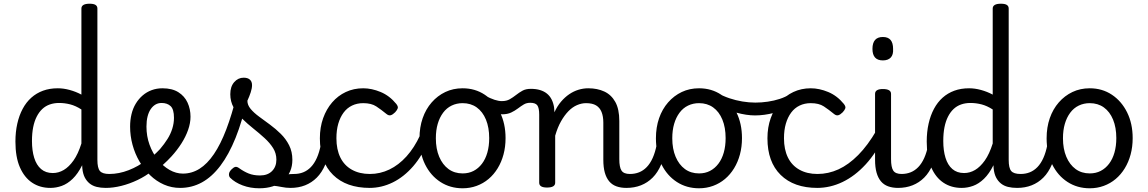

<svg xmlns="http://www.w3.org/2000/svg" viewBox="-20 -994 6176 1033"><path d="M251 17Q195 17 153 -11Q111 -39 87 -94Q63 -149 63 -232Q63 -284 73 -328.5Q83 -373 102 -408.5Q121 -444 148.5 -468.5Q176 -493 211.5 -506Q247 -519 291 -519Q322 -519 355 -510Q388 -501 418 -485V-948Q418 -961 429 -967.5Q440 -974 462 -974Q484 -974 494 -967.5Q504 -961 504 -948V-134Q504 -90 517.5 -74Q531 -58 568 -58Q579 -58 584.5 -46.5Q590 -35 588.5 -20.5Q587 -6 577.5 5.5Q568 17 549 17Q522 17 500 11.5Q478 6 462 -7Q446 -20 436 -39.5Q426 -59 423 -88L422 -105Q399 -59 371 -32Q343 -5 312.5 6Q282 17 251 17ZM264 -63Q295 -63 323 -79.5Q351 -96 375.5 -130.5Q400 -165 418 -222V-405Q387 -425 357.5 -432.5Q328 -440 298 -440Q271 -440 248 -432Q225 -424 207.5 -407.5Q190 -391 177.5 -366.5Q165 -342 158.5 -309.5Q152 -277 152 -235Q152 -184 164 -145Q176 -106 201 -84.5Q226 -63 264 -63Z M549 17Q530 17 523.5 5.5Q517 -6 521 -20.5Q525 -35 537 -46.5Q549 -58 568 -58Q620 -58 672.5 -78.5Q725 -99 765 -131Q779 -141 789 -136.5Q799 -132 805 -120Q811 -108 810 -94.5Q809 -81 798 -74Q763 -46 720 -25.5Q677 -5 633 6Q589 17 549 17Z M769 -127Q789 -142 807 -158.5Q825 -175 841 -192Q864 -219 881 -246Q898 -273 907 -302Q916 -331 916 -360Q916 -406 898 -423Q880 -440 849 -440Q835 -440 828.5 -452Q822 -464 822 -479.5Q822 -495 830 -507Q838 -519 854 -519Q906 -519 939.5 -498Q973 -477 989 -442Q1005 -407 1005 -366Q1005 -332 992 -295Q979 -258 956 -222Q933 -186 903 -153Q882 -130 858 -108.5Q834 -87 808 -69Z M949 17Q903 17 862 -1Q821 -19 788 -51Q755 -83 730.5 -125Q706 -167 693 -215Q680 -263 680 -313Q680 -348 687.5 -379.5Q695 -411 710.5 -436.5Q726 -462 747.5 -480.5Q769 -499 796 -509Q823 -519 854 -519Q863 -519 867.5 -507Q872 -495 871 -479.5Q870 -464 864.5 -452Q859 -440 850 -440Q831 -440 816.5 -431.5Q802 -423 791 -407Q780 -391 774 -367.5Q768 -344 768 -313Q768 -261 784.5 -215.5Q801 -170 829 -135Q857 -100 892 -80Q927 -60 964 -60Q1012 -60 1053.5 -86Q1095 -112 1131 -165Q1167 -218 1197.5 -298Q1228 -378 1254 -484Q1257 -493 1271.5 -493Q1286 -493 1300 -485.5Q1314 -478 1310 -463Q1284 -343 1247.5 -252.5Q1211 -162 1165.5 -102Q1120 -42 1066 -12.5Q1012 17 949 17Z M1543 17Q1519 17 1495 12Q1471 7 1447.5 5Q1424 3 1397 13L1419 -20Q1452 -35 1477 -43.5Q1502 -52 1522 -55Q1542 -58 1562 -58Q1571 -58 1573 -46.5Q1575 -35 1571 -20.5Q1567 -6 1559.5 5.5Q1552 17 1543 17ZM1375 19Q1327 19 1285.5 3.5Q1244 -12 1218 -38Q1211 -46 1212 -58Q1213 -70 1226 -83Q1237 -94 1246 -96Q1255 -98 1267 -89Q1292 -71 1318 -60.5Q1344 -50 1379 -50Q1420 -50 1443.5 -73.5Q1467 -97 1467 -135Q1467 -169 1449.5 -197Q1432 -225 1403.5 -251Q1375 -277 1343 -302.5Q1311 -328 1283 -355.5Q1255 -383 1237 -415.5Q1219 -448 1219 -487Q1219 -528 1240 -552Q1261 -576 1291 -576Q1313 -576 1324.5 -565.5Q1336 -555 1336 -536Q1336 -519 1329 -497.5Q1322 -476 1311 -452Q1311 -429 1328.5 -408Q1346 -387 1374 -366.5Q1402 -346 1432.5 -323.5Q1463 -301 1490.5 -274Q1518 -247 1535.5 -212.5Q1553 -178 1553 -134Q1553 -65 1504.5 -23Q1456 19 1375 19Z M1543 17Q1529 17 1522.5 5.5Q1516 -6 1517.5 -20.5Q1519 -35 1530 -46.5Q1541 -58 1562 -58Q1589 -58 1611.5 -67Q1634 -76 1652.5 -95Q1671 -114 1684.5 -144Q1698 -174 1706 -215Q1709 -230 1722 -233.5Q1735 -237 1747 -232Q1759 -227 1757 -212Q1749 -153 1730.5 -109.5Q1712 -66 1684.5 -38.5Q1657 -11 1621.5 3Q1586 17 1543 17Z M1970 17Q1843 17 1772 -53Q1701 -123 1701 -250Q1701 -309 1718.5 -358Q1736 -407 1767 -443Q1798 -479 1840.5 -499Q1883 -519 1934 -519Q1980 -519 2028 -499Q2076 -479 2112 -435Q2123 -421 2120 -411.5Q2117 -402 2106 -390Q2093 -377 2082 -374Q2071 -371 2059 -381Q2031 -404 2004.5 -421.5Q1978 -439 1934 -439Q1901 -439 1874 -426Q1847 -413 1828.5 -388Q1810 -363 1800 -328.5Q1790 -294 1790 -250Q1790 -190 1811 -147Q1832 -104 1873 -81Q1914 -58 1970 -58Q1984 -58 1991.5 -46.5Q1999 -35 1999 -20.5Q1999 -6 1992 5.5Q1985 17 1970 17Z M1968 17Q1959 17 1954.5 5.5Q1950 -6 1950 -20.5Q1950 -35 1955 -46.5Q1960 -58 1970 -58Q2025 -58 2075 -82Q2125 -106 2167 -152.5Q2209 -199 2240 -266Q2245 -276 2257.5 -273Q2270 -270 2280 -260.5Q2290 -251 2286 -241Q2253 -157 2203 -99.5Q2153 -42 2093 -12.5Q2033 17 1968 17Z M2469 19Q2402 19 2349.5 -15Q2297 -49 2267 -109.5Q2237 -170 2237 -250Q2237 -309 2254 -358Q2271 -407 2302.5 -443Q2334 -479 2376 -499Q2418 -519 2469 -519Q2536 -519 2588 -484.5Q2640 -450 2670 -389.5Q2700 -329 2700 -251Q2700 -204 2689 -163Q2678 -122 2657.5 -88.5Q2637 -55 2608.5 -31Q2580 -7 2544.5 6Q2509 19 2469 19ZM2469 -61Q2502 -61 2528 -74.5Q2554 -88 2573 -113Q2592 -138 2602 -173Q2612 -208 2612 -251Q2612 -308 2594.5 -350.5Q2577 -393 2545 -416Q2513 -439 2469 -439Q2437 -439 2410 -426Q2383 -413 2364 -387.5Q2345 -362 2335 -327.5Q2325 -293 2325 -250Q2325 -193 2343 -150.5Q2361 -108 2393 -84.5Q2425 -61 2469 -61Z M2681 -379Q2668 -379 2650.5 -384Q2633 -389 2614 -398Q2595 -407 2576 -418Q2561 -427 2558 -439.5Q2555 -452 2559 -463.5Q2563 -475 2571.5 -480.5Q2580 -486 2587 -481Q2619 -464 2641 -457Q2663 -450 2680 -450Q2705 -450 2722.5 -460Q2740 -470 2756.5 -483Q2773 -496 2791 -506Q2809 -516 2836 -516Q2848 -516 2854 -504.5Q2860 -493 2860 -478.5Q2860 -464 2853.5 -452.5Q2847 -441 2833 -441Q2813 -441 2798 -432Q2783 -423 2766.5 -410.5Q2750 -398 2730 -388.5Q2710 -379 2681 -379Z M3350 17Q3320 17 3296.5 8.5Q3273 0 3257.5 -18.5Q3242 -37 3234 -65.5Q3226 -94 3226 -135V-334Q3226 -368 3216.5 -391.5Q3207 -415 3187 -427Q3167 -439 3133 -439Q3109 -439 3084.5 -428.5Q3060 -418 3038.5 -396Q3017 -374 2998.5 -341.5Q2980 -309 2967 -264V-11Q2967 2 2956 8.5Q2945 15 2923 15Q2902 15 2891.5 8.5Q2881 2 2881 -11V-377Q2881 -413 2871 -427Q2861 -441 2833 -441Q2820 -441 2813.5 -452.5Q2807 -464 2807 -478.5Q2807 -493 2814 -504.5Q2821 -516 2836 -516Q2864 -516 2885.5 -509.5Q2907 -503 2922.5 -490.5Q2938 -478 2947.5 -459.5Q2957 -441 2961 -417L2963 -390Q2978 -423 2998.5 -447Q3019 -471 3042.5 -487Q3066 -503 3092 -511Q3118 -519 3145 -519Q3194 -519 3231.5 -501.5Q3269 -484 3290.5 -445.5Q3312 -407 3312 -343V-138Q3312 -94 3324 -76Q3336 -58 3369 -58Q3383 -58 3390 -46.5Q3397 -35 3395.5 -20.5Q3394 -6 3383 5.5Q3372 17 3350 17Z M3350 17Q3336 17 3329.5 5.5Q3323 -6 3324.5 -20.5Q3326 -35 3337 -46.5Q3348 -58 3369 -58Q3396 -58 3418.5 -67Q3441 -76 3459.5 -95Q3478 -114 3491.5 -144Q3505 -174 3513 -215Q3516 -230 3529 -233.5Q3542 -237 3554 -232Q3566 -227 3564 -212Q3556 -153 3537.5 -109.5Q3519 -66 3491.5 -38.5Q3464 -11 3428.5 3Q3393 17 3350 17Z M3741 19Q3674 19 3621.5 -15Q3569 -49 3539 -109.5Q3509 -170 3509 -250Q3509 -309 3526 -358Q3543 -407 3574.5 -443Q3606 -479 3648 -499Q3690 -519 3741 -519Q3808 -519 3860 -484.5Q3912 -450 3942 -389.5Q3972 -329 3972 -251Q3972 -204 3961 -163Q3950 -122 3929.5 -88.5Q3909 -55 3880.5 -31Q3852 -7 3816.5 6Q3781 19 3741 19ZM3741 -61Q3774 -61 3800 -74.5Q3826 -88 3845 -113Q3864 -138 3874 -173Q3884 -208 3884 -251Q3884 -308 3866.5 -350.5Q3849 -393 3817 -416Q3785 -439 3741 -439Q3709 -439 3682 -426Q3655 -413 3636 -387.5Q3617 -362 3607 -327.5Q3597 -293 3597 -250Q3597 -193 3615 -150.5Q3633 -108 3665 -84.5Q3697 -61 3741 -61Z M4042 -373Q3996 -373 3940 -388.5Q3884 -404 3819 -438Q3810 -443 3807.5 -454.5Q3805 -466 3808.5 -477.5Q3812 -489 3820 -494.5Q3828 -500 3840 -494Q3870 -477 3904 -465.5Q3938 -454 3974 -448Q4010 -442 4044 -442Q4077 -442 4111 -447Q4145 -452 4175.5 -462Q4206 -472 4227 -486Q4239 -495 4248.5 -484.5Q4258 -474 4260 -458Q4262 -442 4247 -432Q4199 -401 4145.5 -387Q4092 -373 4042 -373Z M4378 17Q4251 17 4180 -53Q4109 -123 4109 -250Q4109 -309 4126.5 -358Q4144 -407 4175 -443Q4206 -479 4248.5 -499Q4291 -519 4342 -519Q4388 -519 4436 -499Q4484 -479 4520 -435Q4531 -421 4528 -411.5Q4525 -402 4514 -390Q4501 -377 4490 -374Q4479 -371 4467 -381Q4439 -404 4412.5 -421.5Q4386 -439 4342 -439Q4309 -439 4282 -426Q4255 -413 4236.5 -388Q4218 -363 4208 -328.5Q4198 -294 4198 -250Q4198 -190 4219 -147Q4240 -104 4281 -81Q4322 -58 4378 -58Q4392 -58 4399.5 -46.5Q4407 -35 4407 -20.5Q4407 -6 4400 5.5Q4393 17 4378 17Z M4376 17Q4357 17 4348 5.5Q4339 -6 4339.5 -20.5Q4340 -35 4349.5 -46.5Q4359 -58 4378 -58Q4437 -58 4491.5 -83Q4546 -108 4597.5 -160Q4649 -212 4696 -293Q4702 -301 4714 -297Q4726 -293 4735 -283Q4744 -273 4738 -263Q4695 -172 4637.5 -109.5Q4580 -47 4513.5 -15Q4447 17 4376 17Z M4812 17Q4782 17 4758.5 8.5Q4735 0 4719.5 -18.5Q4704 -37 4696 -65.5Q4688 -94 4688 -135V-489Q4688 -502 4698.5 -508.5Q4709 -515 4730 -515Q4752 -515 4763 -508.5Q4774 -502 4774 -489V-138Q4774 -94 4786 -76Q4798 -58 4831 -58Q4845 -58 4852 -46.5Q4859 -35 4857.5 -20.5Q4856 -6 4845 5.5Q4834 17 4812 17ZM4730 -669Q4702 -669 4688 -684.5Q4674 -700 4674 -731Q4674 -763 4688 -779Q4702 -795 4730 -795Q4758 -795 4771.5 -779Q4785 -763 4785 -731Q4787 -700 4772.5 -684.5Q4758 -669 4730 -669Z M4811 17Q4797 17 4790.5 5.5Q4784 -6 4785.5 -20.5Q4787 -35 4798 -46.5Q4809 -58 4830 -58Q4857 -58 4879.5 -67Q4902 -76 4920.5 -95Q4939 -114 4952.5 -144Q4966 -174 4974 -215Q4977 -230 4990 -233.5Q5003 -237 5015 -232Q5027 -227 5025 -212Q5017 -153 4998.5 -109.5Q4980 -66 4952.5 -38.5Q4925 -11 4889.5 3Q4854 17 4811 17Z M5154 17Q5098 17 5056 -11Q5014 -39 4990 -94Q4966 -149 4966 -232Q4966 -284 4976 -328.5Q4986 -373 5005 -408.5Q5024 -444 5051.5 -468.5Q5079 -493 5114.5 -506Q5150 -519 5194 -519Q5225 -519 5258 -510Q5291 -501 5321 -485V-948Q5321 -961 5332 -967.5Q5343 -974 5365 -974Q5387 -974 5397 -967.5Q5407 -961 5407 -948V-134Q5407 -90 5420.5 -74Q5434 -58 5471 -58Q5482 -58 5487.5 -46.5Q5493 -35 5491.5 -20.5Q5490 -6 5480.5 5.5Q5471 17 5452 17Q5425 17 5403 11.5Q5381 6 5365 -7Q5349 -20 5339 -39.5Q5329 -59 5326 -88L5325 -105Q5302 -59 5274 -32Q5246 -5 5215.5 6Q5185 17 5154 17ZM5167 -63Q5198 -63 5226 -79.5Q5254 -96 5278.5 -130.5Q5303 -165 5321 -222V-405Q5290 -425 5260.5 -432.5Q5231 -440 5201 -440Q5174 -440 5151 -432Q5128 -424 5110.5 -407.5Q5093 -391 5080.5 -366.5Q5068 -342 5061.5 -309.5Q5055 -277 5055 -235Q5055 -184 5067 -145Q5079 -106 5104 -84.5Q5129 -63 5167 -63Z M5452 17Q5438 17 5431.5 5.5Q5425 -6 5426.5 -20.5Q5428 -35 5439 -46.5Q5450 -58 5471 -58Q5498 -58 5520.5 -67Q5543 -76 5561.5 -95Q5580 -114 5593.5 -144Q5607 -174 5615 -215Q5618 -230 5631 -233.5Q5644 -237 5656 -232Q5668 -227 5666 -212Q5658 -153 5639.5 -109.5Q5621 -66 5593.5 -38.5Q5566 -11 5530.5 3Q5495 17 5452 17Z M5843 19Q5776 19 5723.5 -15Q5671 -49 5641 -109.5Q5611 -170 5611 -250Q5611 -309 5628 -358Q5645 -407 5676.5 -443Q5708 -479 5750 -499Q5792 -519 5843 -519Q5910 -519 5962 -484.5Q6014 -450 6044 -389.5Q6074 -329 6074 -251Q6074 -204 6063 -163Q6052 -122 6031.5 -88.5Q6011 -55 5982.5 -31Q5954 -7 5918.5 6Q5883 19 5843 19ZM5843 -61Q5876 -61 5902 -74.5Q5928 -88 5947 -113Q5966 -138 5976 -173Q5986 -208 5986 -251Q5986 -308 5968.5 -350.5Q5951 -393 5919 -416Q5887 -439 5843 -439Q5811 -439 5784 -426Q5757 -413 5738 -387.5Q5719 -362 5709 -327.5Q5699 -293 5699 -250Q5699 -193 5717 -150.5Q5735 -108 5767 -84.5Q5799 -61 5843 -61Z"/></svg>

Font: Playwrite IT Trad
Style: Regular
Weight: 400
Designer: Veronika Burian, José Scaglione
Foundry: TypeTogether
Version: Version 1.002